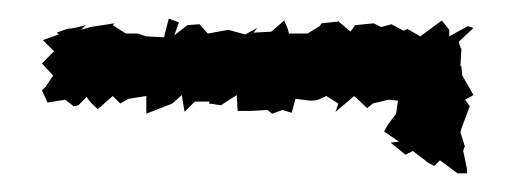

<svg xmlns="http://www.w3.org/2000/svg" viewBox="-20 -361 555 206"><path d="M285 -339 271 -327 252 -326 256 -331 243 -324 225 -329 203 -325 194 -335 181 -334 167 -323 172 -337 161 -341 156 -321 137 -322 128 -325H115L101 -334L103 -336L77 -332L67 -329L72 -334L60 -331L52 -330L41 -326L43 -324L26 -318L38 -306L25 -293L37 -280L29 -268L25 -264L31 -251L50 -254L59 -247L64 -248L73 -257C76 -252 80 -248 85 -244L101 -258L109 -250L118 -255L137 -258V-239L165 -250L175 -259L178 -241L189 -252H205L204 -250L217 -248L234 -259L235 -242H249L267 -243L272 -239L283 -243L293 -240L297 -255L313 -253C320 -253 325 -255 330 -258L343 -250L340 -241L360 -258L374 -245L380 -250L397 -254L407 -253L405 -239L396 -227L392 -220L408 -209L399 -208L415 -195L423 -199L440 -186L446 -183L452 -189L471 -175H481V-180L477 -199L478 -203H479L474 -219L475 -223L484 -247L479 -254L488 -259L476 -280L475 -290H474L475 -308L472 -316L488 -331L482 -333L462 -322V-329L454 -339L431 -322L417 -330L413 -328L400 -335L389 -332L381 -336L361 -334L356 -327L342 -339L344 -338L325 -336L323 -333L310 -325H290C289 -331 287 -334 285 -339Z"/></svg>

Font: Charger Distortion
Style: 1
Weight: 400
Designer: Jasper
Foundry: Cannot Into Space Fonts
Version: Version 0.98